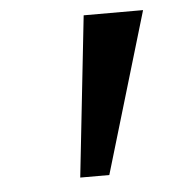

<svg xmlns="http://www.w3.org/2000/svg" viewBox="-38 -871 416 454"><g transform="rotate(-5 170.5 -644.0)"><path d="M317.5 -835 204 -453.5H135L176.5 -835Z"/></g></svg>

Font: Merriweather 24pt Black
Style: Italic
Weight: 900
Italic angle: -7.8°
Designer: Eben Sorkin
Foundry: Eben Sorkin
Version: Version 2.101